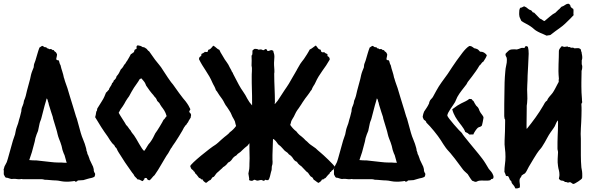

<svg xmlns="http://www.w3.org/2000/svg" viewBox="-20 -995 3323 1067"><path d="M3.9 -20.5V-19.5L5.9 -16.6C6.8 -15.6 6.8 -15.6 6.8 -14.6C7.8 -11.7 9.8 -9.8 12.7 -7.8C19.5 -7.8 25.4 -5.9 30.3 -3.9C35.2 -2 40 -1 45.9 0C48.8 -1 52.7 -1 57.6 -1C62.5 -1 68.4 -1 73.2 0C78.1 1 83 1 88.9 1C90.8 1 92.8 1 95.7 0C98.6 -1 102.5 0 107.4 1H210C213.9 1 217.8 1 220.7 2C223.6 2.9 226.6 3.9 227.5 3.9C238.3 3.9 249 4.9 259.8 5.9C270.5 6.8 281.2 7.8 292 7.8C299.8 7.8 308.6 9.8 318.4 11.7C328.1 13.7 337.9 14.6 347.7 14.6C358.4 14.6 369.1 14.6 380.9 12.7L394.5 10.7L398.4 14.6C403.3 14.6 407.2 13.7 409.2 11.7L412.1 7.8H414.1L443.4 5.9L466.8 -1C473.6 -2.9 480.5 -4.9 487.3 -5.9C493.2 -6.8 499 -9.8 504.9 -12.7C507.8 -18.6 508.8 -23.4 508.8 -28.3C508.8 -31.2 506.8 -32.2 504.9 -36.1C502.9 -39.1 502 -43 501 -47.9V-54.7C499 -64.5 496.1 -73.2 491.2 -81.1L480.5 -103.5C478.5 -106.4 477.5 -110.4 476.6 -114.3L469.7 -132.8L465.8 -139.6C465.8 -142.6 464.8 -146.5 463.9 -149.4L460 -160.2C460 -164.1 460 -167 459 -168.9L458 -172.9C450.2 -205.1 435.5 -230.5 428.7 -256.8L407.2 -335C404.3 -342.8 400.4 -352.5 397.5 -364.3C394.5 -376 389.6 -389.6 384.8 -406.2C379.9 -423.8 374 -440.4 369.1 -457C363.3 -475.6 359.4 -491.2 354.5 -505.9C349.6 -521.5 343.8 -534.2 340.8 -544.9C337.9 -555.7 335.9 -562.5 335 -563.5C333 -574.2 330.1 -585.9 326.2 -597.7C322.3 -608.4 319.3 -620.1 316.4 -632.8C313.5 -636.7 311.5 -641.6 310.5 -646.5C309.6 -651.4 308.6 -655.3 305.7 -660.2C300.8 -659.2 295.9 -661.1 293 -664.1C292 -668.9 293.9 -673.8 294.9 -678.7C295.9 -683.6 296.9 -688.5 296.9 -693.4C293.9 -700.2 291 -705.1 287.1 -707C283.2 -709 280.3 -711.9 279.3 -716.8C274.4 -715.8 272.5 -715.8 269.5 -718.8C266.6 -721.7 264.6 -722.7 261.7 -722.7C253.9 -720.7 249 -721.7 248 -726.6C244.1 -725.6 241.2 -725.6 240.2 -728.5C239.3 -730.5 237.3 -731.4 236.3 -732.4C231.4 -732.4 226.6 -732.4 223.6 -735.4C220.7 -738.3 217.8 -739.3 213.9 -740.2L199.2 -730.5C195.3 -719.7 191.4 -709 188.5 -698.2L178.7 -665C177.7 -660.2 175.8 -655.3 173.8 -650.4C170.9 -643.6 168 -635.7 168 -627.9L167 -620.1L159.2 -600.6C153.3 -585.9 150.4 -571.3 147.5 -556.6L129.9 -491.2C127.9 -482.4 126 -472.7 123 -461.9C120.1 -452.1 117.2 -443.4 113.3 -435.5C112.3 -424.8 109.4 -415 105.5 -406.2C100.6 -396.5 98.6 -386.7 98.6 -377C95.7 -366.2 93.8 -356.4 90.8 -345.7C87.9 -335 84 -325.2 82 -314.5C81.1 -309.6 79.1 -304.7 77.1 -299.8L72.3 -286.1C70.3 -280.3 68.4 -274.4 67.4 -267.6L63.5 -248L51.8 -213.9L23.4 -112.3C20.5 -99.6 15.6 -87.9 8.8 -77.1C6.8 -74.2 4.9 -70.3 3.9 -66.4C2.9 -61.5 2 -57.6 0 -53.7C1 -48.8 2 -43 1 -36.1C0 -29.3 1 -24.4 3.9 -20.5ZM142.6 -105.5 157.2 -149.4 172.9 -208 176.8 -227.5C178.7 -236.3 187.5 -258.8 191.4 -267.6L200.2 -309.6C201.2 -314.5 203.1 -319.3 205.1 -324.2C207 -329.1 209 -334 210 -338.9L228.5 -410.2C232.4 -422.9 236.3 -435.5 239.3 -448.2C242.2 -446.3 244.1 -442.4 245.1 -437.5C246.1 -432.6 247.1 -427.7 249 -424.8C250 -417 252.9 -408.2 255.9 -399.4C258.8 -390.6 260.7 -382.8 263.7 -374L269.5 -356.4C270.5 -352.5 272.5 -348.6 273.4 -344.7C274.4 -339.8 274.4 -335.9 276.4 -331.1L293 -276.4C295.9 -267.6 297.9 -258.8 299.8 -250C301.8 -241.2 304.7 -232.4 307.6 -224.6C312.5 -212.9 319.3 -195.3 322.3 -183.6L327.1 -162.1C329.1 -155.3 332 -148.4 334 -142.6C335 -139.6 337.9 -135.7 338.9 -131.8L350.6 -89.8L343.8 -90.8H335L320.3 -91.8H303.7C291 -91.8 277.3 -92.8 261.7 -94.7L182.6 -103.5H174.8C164.1 -103.5 153.3 -104.5 142.6 -105.5Z M579.1 -235.4C586.9 -222.7 594.7 -210 603.5 -199.2C610.4 -191.4 617.2 -188.5 620.1 -177.7C627 -174.8 630.9 -164.1 633.8 -157.2C637.7 -149.4 643.6 -141.6 648.4 -133.8C666 -105.5 683.6 -78.1 703.1 -51.8C707 -46.9 710 -41 714.8 -35.2C718.8 -30.3 723.6 -25.4 726.6 -17.6C731.4 -10.7 739.3 -5.9 744.1 2C756.8 1 761.7 8.8 772.5 11.7C777.3 8.8 778.3 2.9 783.2 0C783.2 -2.9 779.3 -8.8 795.9 -4.9C797.9 2.9 802.7 6.8 811.5 6.8C822.3 -1 828.1 -13.7 838.9 -21.5C845.7 -32.2 851.6 -40 858.4 -50.8C865.2 -61.5 870.1 -71.3 877 -82C888.7 -100.6 902.3 -127 915 -143.6C916 -145.5 928.7 -168 929.7 -169.9C933.6 -174.8 936.5 -177.7 939.5 -184.6C950.2 -197.3 1000 -277.3 1002.9 -287.1C1007.8 -291 1007.8 -297.9 1014.6 -300.8C1017.6 -305.7 1020.5 -311.5 1025.4 -316.4C1028.3 -325.2 1035.2 -333 1040 -341.8C1039.1 -345.7 1042 -350.6 1042 -355.5C1042 -362.3 1036.1 -368.2 1031.2 -373C1032.2 -377.9 1035.2 -382.8 1038.1 -387.7C1031.2 -402.3 1026.4 -412.1 1011.7 -431.6C1000 -443.4 949.2 -512.7 941.4 -525.4C934.6 -530.3 891.6 -594.7 884.8 -606.4C873 -627 856.4 -643.6 841.8 -663.1C831.1 -677.7 819.3 -695.3 808.6 -710C801.8 -712.9 799.8 -718.8 794.9 -723.6C788.1 -726.6 785.2 -733.4 772.5 -733.4C760.7 -741.2 759.8 -740.2 745.1 -743.2C742.2 -740.2 736.3 -741.2 739.3 -725.6C739.3 -722.7 732.4 -720.7 729.5 -719.7C726.6 -714.8 724.6 -710 724.6 -704.1C716.8 -705.1 716.8 -695.3 708 -695.3C701.2 -683.6 697.3 -673.8 686.5 -657.2C679.7 -650.4 677.7 -639.6 669.9 -634.8C665 -624 659.2 -616.2 651.4 -609.4C644.5 -594.7 638.7 -582 627.9 -571.3C626 -561.5 621.1 -553.7 612.3 -547.9C611.3 -542 608.4 -537.1 602.5 -532.2C599.6 -517.6 587.9 -510.7 585 -496.1C578.1 -491.2 576.2 -484.4 569.3 -480.5C562.5 -464.8 559.6 -453.1 544.9 -430.7C537.1 -418.9 529.3 -406.2 520.5 -391.6C519.5 -386.7 518.6 -382.8 518.6 -379.9C511.7 -373 515.6 -364.3 508.8 -343.8C531.2 -305.7 552.7 -271.5 579.1 -235.4ZM639.6 -368.2C646.5 -382.8 652.3 -391.6 662.1 -404.3C668.9 -413.1 672.9 -422.9 678.7 -432.6C685.5 -443.4 690.4 -451.2 697.3 -460C706.1 -475.6 714.8 -493.2 724.6 -507.8C735.4 -524.4 747.1 -538.1 755.9 -554.7C758.8 -557.6 761.7 -556.6 765.6 -559.6C772.5 -550.8 779.3 -544.9 785.2 -535.2C788.1 -530.3 789.1 -526.4 792 -519.5C799.8 -506.8 822.3 -476.6 833 -465.8C836.9 -458 843.8 -454.1 847.7 -447.3C850.6 -442.4 852.5 -437.5 853.5 -434.6C857.4 -430.7 860.4 -426.8 865.2 -422.9C869.1 -416 872.1 -410.2 877 -403.3C887.7 -388.7 898.4 -377 906.2 -349.6C898.4 -342.8 896.5 -334 888.7 -329.1C884.8 -319.3 852.5 -265.6 842.8 -253.9C835 -238.3 829.1 -223.6 814.5 -204.1C799.8 -189.5 793.9 -170.9 781.2 -156.2C767.6 -164.1 738.3 -225.6 724.6 -243.2C717.8 -252 710.9 -258.8 706.1 -269.5C695.3 -280.3 691.4 -292 680.7 -300.8C677.7 -308.6 647.5 -352.5 639.6 -368.2Z M1037.1 -71.3C1040 -61.5 1043 -55.7 1047.9 -52.7C1051.8 -50.8 1054.7 -47.9 1056.6 -43C1060.5 -41 1062.5 -39.1 1062.5 -38.1C1062.5 -37.1 1062.5 -33.2 1065.4 -31.2C1069.3 -28.3 1072.3 -24.4 1076.2 -19.5L1085.9 -6.8L1092.8 -3.9C1095.7 -2.9 1096.7 -1 1097.7 2L1104.5 1C1107.4 8.8 1114.3 15.6 1125 21.5C1129.9 18.6 1133.8 15.6 1136.7 12.7C1140.6 8.8 1145.5 6.8 1150.4 4.9C1155.3 -2.9 1158.2 -6.8 1160.2 -8.8C1162.1 -10.7 1164.1 -11.7 1167 -11.7C1170.9 -14.6 1173.8 -18.6 1176.8 -23.4C1179.7 -28.3 1183.6 -32.2 1186.5 -35.2C1187.5 -36.1 1190.4 -38.1 1193.4 -41L1205.1 -51.8C1209 -55.7 1213.9 -58.6 1216.8 -62.5C1219.7 -66.4 1221.7 -68.4 1222.7 -67.4C1228.5 -71.3 1233.4 -75.2 1238.3 -80.1L1243.2 -85.9C1245.1 -88.9 1247.1 -90.8 1248 -91.8C1255.9 -93.8 1266.6 -104.5 1270.5 -111.3C1274.4 -118.2 1285.2 -127.9 1293 -130.9C1297.9 -137.7 1303.7 -142.6 1310.5 -146.5C1317.4 -150.4 1321.3 -156.2 1327.1 -161.1C1332 -165 1335 -168.9 1340.8 -173.8L1355.5 -185.5C1358.4 -188.5 1361.3 -193.4 1366.2 -199.2V-165L1367.2 -115.2L1366.2 -85.9C1366.2 -77.1 1366.2 -67.4 1365.2 -56.6L1360.4 -30.3L1364.3 -5.9C1365.2 -3.9 1365.2 -2 1364.3 0V5.9L1371.1 8.8C1374 9.8 1377 9.8 1379.9 9.8C1382.8 9.8 1384.8 8.8 1387.7 6.8C1390.6 4.9 1392.6 3.9 1394.5 3.9C1397.5 3.9 1399.4 5.9 1402.3 6.8C1405.3 7.8 1408.2 8.8 1411.1 8.8C1414.1 8.8 1418 7.8 1420.9 6.8C1424.8 5.9 1428.7 4.9 1431.6 4.9C1432.6 4.9 1443.4 8.8 1444.3 9.8C1447.3 9.8 1449.2 8.8 1450.2 7.8L1454.1 3.9C1458 5.9 1463.9 6.8 1470.7 5.9C1475.6 1 1478.5 -6.8 1480.5 -15.6C1482.4 -25.4 1484.4 -33.2 1486.3 -40L1488.3 -45.9C1489.3 -48.8 1490.2 -53.7 1490.2 -61.5C1490.2 -65.4 1490.2 -69.3 1491.2 -72.3L1494.1 -83C1495.1 -91.8 1495.1 -99.6 1494.1 -108.4V-132.8L1497.1 -222.7C1502 -221.7 1506.8 -217.8 1512.7 -210.9C1519.5 -203.1 1522.5 -197.3 1525.4 -193.4L1540 -181.6L1552.7 -168C1557.6 -162.1 1562.5 -156.2 1569.3 -152.3C1576.2 -148.4 1581.1 -143.6 1585.9 -136.7C1592.8 -133.8 1603.5 -123 1607.4 -116.2C1613.3 -106.4 1619.1 -99.6 1629.9 -95.7C1630.9 -94.7 1632.8 -92.8 1633.8 -89.8L1638.7 -84C1643.6 -79.1 1648.4 -75.2 1654.3 -71.3C1655.3 -71.3 1656.2 -69.3 1660.2 -65.4L1681.6 -43C1684.6 -39.1 1688.5 -38.1 1689.5 -37.1C1692.4 -34.2 1695.3 -30.3 1698.2 -25.4C1704.1 -16.6 1705.1 -14.6 1714.8 -9.8C1716.8 -8.8 1719.7 -3.9 1723.6 3.9C1728.5 5.9 1732.4 9.8 1736.3 12.7C1740.2 15.6 1744.1 18.6 1749 21.5C1759.8 16.6 1766.6 9.8 1769.5 2L1776.4 2.9C1777.3 0 1779.3 -1 1781.2 -2L1789.1 -5.9L1798.8 -17.6C1802.7 -21.5 1805.7 -26.4 1810.5 -29.3C1812.5 -32.2 1813.5 -35.2 1813.5 -36.1C1813.5 -37.1 1815.4 -39.1 1819.3 -40C1821.3 -44.9 1824.2 -47.9 1828.1 -49.8C1833 -52.7 1836.9 -58.6 1839.8 -68.4C1839.8 -75.2 1773.4 -137.7 1760.7 -147.5C1750 -156.2 1741.2 -164.1 1734.4 -170.9C1725.6 -176.8 1715.8 -183.6 1705.1 -191.4C1695.3 -198.2 1688.5 -208 1679.7 -213.9C1676.8 -215.8 1675.8 -217.8 1672.9 -220.7L1666 -227.5C1659.2 -234.4 1651.4 -239.3 1644.5 -245.1C1637.7 -251 1631.8 -257.8 1627 -264.6C1613.3 -274.4 1602.5 -287.1 1592.8 -300.8C1595.7 -309.6 1597.7 -315.4 1597.7 -318.4C1598.6 -322.3 1601.6 -328.1 1606.4 -335.9C1611.3 -342.8 1615.2 -350.6 1619.1 -359.4C1623 -368.2 1627.9 -377 1632.8 -383.8C1637.7 -390.6 1642.6 -396.5 1646.5 -403.3C1652.3 -410.2 1656.2 -418.9 1661.1 -425.8C1666 -432.6 1670.9 -440.4 1675.8 -447.3L1691.4 -467.8C1695.3 -472.7 1698.2 -476.6 1701.2 -481.4C1704.1 -486.3 1707 -491.2 1711.9 -496.1C1714.8 -502.9 1716.8 -509.8 1721.7 -516.6C1726.6 -523.4 1730.5 -530.3 1733.4 -537.1C1743.2 -559.6 1756.8 -581.1 1771.5 -601.6C1786.1 -621.1 1799.8 -641.6 1812.5 -664.1C1812.5 -672.9 1808.6 -679.7 1800.8 -682.6C1799.8 -683.6 1799.8 -685.5 1799.8 -687.5V-694.3L1789.1 -699.2C1786.1 -700.2 1783.2 -703.1 1781.2 -706.1C1780.3 -705.1 1774.4 -702.1 1767.6 -706.1C1765.6 -707 1764.6 -709 1763.7 -711.9C1763.7 -714.8 1762.7 -716.8 1761.7 -718.8C1756.8 -719.7 1752 -721.7 1749 -724.6C1746.1 -727.5 1742.2 -733.4 1735.4 -742.2C1729.5 -739.3 1724.6 -734.4 1718.8 -730.5C1713.9 -726.6 1708 -722.7 1701.2 -719.7C1696.3 -710.9 1691.4 -701.2 1685.5 -692.4L1668.9 -667L1658.2 -653.3C1655.3 -649.4 1651.4 -644.5 1648.4 -639.6L1630.9 -609.4C1629.9 -605.5 1627 -602.5 1625 -598.6C1623 -595.7 1622.1 -592.8 1620.1 -589.8L1606.4 -566.4C1600.6 -555.7 1592.8 -543 1585 -529.3C1577.1 -515.6 1568.4 -504.9 1561.5 -494.1C1553.7 -481.4 1543.9 -467.8 1536.1 -455.1C1528.3 -441.4 1518.6 -428.7 1507.8 -417C1506.8 -418 1505.9 -419.9 1506.8 -421.9C1507.8 -424.8 1507.8 -426.8 1507.8 -427.7C1507.8 -453.1 1506.8 -478.5 1505.9 -503.9C1504.9 -529.3 1503.9 -554.7 1503.9 -579.1V-586.9L1504.9 -593.8C1504.9 -602.5 1504.9 -611.3 1503.9 -620.1C1502.9 -628.9 1502.9 -637.7 1502.9 -646.5L1504.9 -679.7C1504.9 -687.5 1503.9 -694.3 1502 -699.2C1500 -704.1 1499 -708 1499 -711.9C1497.1 -713.9 1493.2 -715.8 1487.3 -716.8L1478.5 -713.9C1476.6 -711.9 1472.7 -710.9 1465.8 -711.9C1464.8 -713.9 1463.9 -715.8 1463.9 -717.8C1463.9 -719.7 1460 -721.7 1453.1 -722.7C1451.2 -718.8 1447.3 -716.8 1442.4 -715.8L1433.6 -719.7C1430.7 -720.7 1425.8 -720.7 1417 -718.8C1414.1 -720.7 1410.2 -722.7 1407.2 -722.7L1397.5 -723.6C1393.6 -723.6 1388.7 -720.7 1382.8 -713.9V-700.2L1381.8 -692.4C1381.8 -689.5 1380.9 -687.5 1377.9 -686.5C1378.9 -668 1378.9 -649.4 1377.9 -630.9C1379.9 -624 1380.9 -613.3 1379.9 -599.6C1378.9 -586.9 1378.9 -576.2 1378.9 -568.4C1378.9 -544.9 1378.9 -521.5 1379.9 -497.1C1380.9 -473.6 1380.9 -450.2 1380.9 -425.8V-409.2C1370.1 -420.9 1361.3 -433.6 1354.5 -446.3C1347.7 -460 1339.8 -473.6 1330.1 -487.3C1323.2 -497.1 1315.4 -508.8 1307.6 -523.4C1299.8 -537.1 1293.9 -549.8 1288.1 -560.5L1275.4 -585C1274.4 -587.9 1273.4 -591.8 1270.5 -594.7C1267.6 -597.7 1266.6 -600.6 1265.6 -604.5C1262.7 -609.4 1259.8 -615.2 1256.8 -620.1L1249 -635.7C1246.1 -640.6 1242.2 -645.5 1239.3 -650.4L1229.5 -664.1L1213.9 -690.4C1208 -699.2 1203.1 -708 1199.2 -717.8C1192.4 -720.7 1186.5 -724.6 1181.6 -729.5C1176.8 -734.4 1170.9 -738.3 1165 -741.2C1158.2 -732.4 1153.3 -727.5 1150.4 -724.6C1147.5 -721.7 1143.6 -719.7 1138.7 -718.8C1136.7 -716.8 1135.7 -714.8 1135.7 -711.9C1134.8 -709 1133.8 -707 1131.8 -706.1C1124 -706.1 1119.1 -706.1 1118.2 -707C1116.2 -704.1 1113.3 -702.1 1109.4 -700.2L1099.6 -695.3L1098.6 -689.5C1098.6 -686.5 1098.6 -684.6 1097.7 -683.6C1089.8 -680.7 1085.9 -674.8 1085.9 -666C1096.7 -643.6 1110.4 -622.1 1124 -601.6C1137.7 -581.1 1150.4 -559.6 1160.2 -536.1C1163.1 -529.3 1167 -522.5 1170.9 -515.6C1174.8 -508.8 1177.7 -501 1179.7 -494.1C1184.6 -489.3 1187.5 -484.4 1190.4 -479.5C1193.4 -474.6 1196.3 -470.7 1199.2 -465.8L1214.8 -444.3C1219.7 -437.5 1223.6 -429.7 1227.5 -421.9C1231.4 -414.1 1236.3 -406.2 1242.2 -399.4C1246.1 -392.6 1250 -386.7 1254.9 -379.9C1259.8 -372.1 1264.6 -364.3 1267.6 -355.5C1270.5 -346.7 1276.4 -338.9 1280.3 -331.1C1285.2 -322.3 1287.1 -316.4 1287.1 -313.5C1288.1 -309.6 1289.1 -303.7 1292 -294.9C1282.2 -281.2 1270.5 -269.5 1256.8 -259.8C1252 -252.9 1245.1 -248 1238.3 -242.2C1231.4 -236.3 1223.6 -231.4 1216.8 -224.6C1213.9 -221.7 1210.9 -219.7 1209 -217.8C1202.1 -210.9 1182.6 -193.4 1175.8 -189.5C1151.4 -175.8 1037.1 -84 1037.1 -71.3Z M1838.9 -20.5V-19.5L1840.8 -16.6C1841.8 -15.6 1841.8 -15.6 1841.8 -14.6C1842.8 -11.7 1844.7 -9.8 1847.7 -7.8C1854.5 -7.8 1860.4 -5.9 1865.2 -3.9C1870.1 -2 1875 -1 1880.9 0C1883.8 -1 1887.7 -1 1892.6 -1C1897.5 -1 1903.3 -1 1908.2 0C1913.1 1 1918 1 1923.8 1C1925.8 1 1927.7 1 1930.7 0C1933.6 -1 1937.5 0 1942.4 1H2044.9C2048.8 1 2052.7 1 2055.7 2C2058.6 2.9 2061.5 3.9 2062.5 3.9C2073.2 3.9 2084 4.9 2094.7 5.9C2105.5 6.8 2116.2 7.8 2127 7.8C2134.8 7.8 2143.6 9.8 2153.3 11.7C2163.1 13.7 2172.9 14.6 2182.6 14.6C2193.4 14.6 2204.1 14.6 2215.8 12.7L2229.5 10.7L2233.4 14.6C2238.3 14.6 2242.2 13.7 2244.1 11.7L2247.1 7.8H2249L2278.3 5.9L2301.8 -1C2308.6 -2.9 2315.4 -4.9 2322.3 -5.9C2328.1 -6.8 2334 -9.8 2339.8 -12.7C2342.8 -18.6 2343.8 -23.4 2343.8 -28.3C2343.8 -31.2 2341.8 -32.2 2339.8 -36.1C2337.9 -39.1 2336.9 -43 2335.9 -47.9V-54.7C2334 -64.5 2331.1 -73.2 2326.2 -81.1L2315.4 -103.5C2313.5 -106.4 2312.5 -110.4 2311.5 -114.3L2304.7 -132.8L2300.8 -139.6C2300.8 -142.6 2299.8 -146.5 2298.8 -149.4L2294.9 -160.2C2294.9 -164.1 2294.9 -167 2293.9 -168.9L2293 -172.9C2285.2 -205.1 2270.5 -230.5 2263.7 -256.8L2242.2 -335C2239.3 -342.8 2235.4 -352.5 2232.4 -364.3C2229.5 -376 2224.6 -389.6 2219.7 -406.2C2214.8 -423.8 2209 -440.4 2204.1 -457C2198.2 -475.6 2194.3 -491.2 2189.5 -505.9C2184.6 -521.5 2178.7 -534.2 2175.8 -544.9C2172.9 -555.7 2170.9 -562.5 2169.9 -563.5C2168 -574.2 2165 -585.9 2161.1 -597.7C2157.2 -608.4 2154.3 -620.1 2151.4 -632.8C2148.4 -636.7 2146.5 -641.6 2145.5 -646.5C2144.5 -651.4 2143.6 -655.3 2140.6 -660.2C2135.7 -659.2 2130.9 -661.1 2127.9 -664.1C2127 -668.9 2128.9 -673.8 2129.9 -678.7C2130.9 -683.6 2131.8 -688.5 2131.8 -693.4C2128.9 -700.2 2126 -705.1 2122.1 -707C2118.2 -709 2115.2 -711.9 2114.3 -716.8C2109.4 -715.8 2107.4 -715.8 2104.5 -718.8C2101.6 -721.7 2099.6 -722.7 2096.7 -722.7C2088.9 -720.7 2084 -721.7 2083 -726.6C2079.1 -725.6 2076.2 -725.6 2075.2 -728.5C2074.2 -730.5 2072.3 -731.4 2071.3 -732.4C2066.4 -732.4 2061.5 -732.4 2058.6 -735.4C2055.7 -738.3 2052.7 -739.3 2048.8 -740.2L2034.2 -730.5C2030.3 -719.7 2026.4 -709 2023.4 -698.2L2013.7 -665C2012.7 -660.2 2010.7 -655.3 2008.8 -650.4C2005.9 -643.6 2002.9 -635.7 2002.9 -627.9L2002 -620.1L1994.1 -600.6C1988.3 -585.9 1985.4 -571.3 1982.4 -556.6L1964.8 -491.2C1962.9 -482.4 1960.9 -472.7 1958 -461.9C1955.1 -452.1 1952.1 -443.4 1948.2 -435.5C1947.3 -424.8 1944.3 -415 1940.4 -406.2C1935.5 -396.5 1933.6 -386.7 1933.6 -377C1930.7 -366.2 1928.7 -356.4 1925.8 -345.7C1922.9 -335 1918.9 -325.2 1917 -314.5C1916 -309.6 1914.1 -304.7 1912.1 -299.8L1907.2 -286.1C1905.3 -280.3 1903.3 -274.4 1902.3 -267.6L1898.4 -248L1886.7 -213.9L1858.4 -112.3C1855.5 -99.6 1850.6 -87.9 1843.8 -77.1C1841.8 -74.2 1839.8 -70.3 1838.9 -66.4C1837.9 -61.5 1836.9 -57.6 1835 -53.7C1835.9 -48.8 1836.9 -43 1835.9 -36.1C1835 -29.3 1835.9 -24.4 1838.9 -20.5ZM1977.5 -105.5 1992.2 -149.4 2007.8 -208 2011.7 -227.5C2013.7 -236.3 2022.5 -258.8 2026.4 -267.6L2035.2 -309.6C2036.1 -314.5 2038.1 -319.3 2040 -324.2C2042 -329.1 2043.9 -334 2044.9 -338.9L2063.5 -410.2C2067.4 -422.9 2071.3 -435.5 2074.2 -448.2C2077.1 -446.3 2079.1 -442.4 2080.1 -437.5C2081.1 -432.6 2082 -427.7 2084 -424.8C2085 -417 2087.9 -408.2 2090.8 -399.4C2093.8 -390.6 2095.7 -382.8 2098.6 -374L2104.5 -356.4C2105.5 -352.5 2107.4 -348.6 2108.4 -344.7C2109.4 -339.8 2109.4 -335.9 2111.3 -331.1L2127.9 -276.4C2130.9 -267.6 2132.8 -258.8 2134.8 -250C2136.7 -241.2 2139.6 -232.4 2142.6 -224.6C2147.5 -212.9 2154.3 -195.3 2157.2 -183.6L2162.1 -162.1C2164.1 -155.3 2167 -148.4 2168.9 -142.6C2169.9 -139.6 2172.9 -135.7 2173.8 -131.8L2185.5 -89.8L2178.7 -90.8H2169.9L2155.3 -91.8H2138.7C2126 -91.8 2112.3 -92.8 2096.7 -94.7L2017.6 -103.5H2009.8C1999 -103.5 1988.3 -104.5 1977.5 -105.5Z M2329.1 -347.7C2329.1 -340.8 2333 -335.9 2335.9 -329.1C2342.8 -325.2 2348.6 -321.3 2349.6 -313.5C2371.1 -293.9 2414.1 -241.2 2429.7 -215.8C2438.5 -201.2 2448.2 -186.5 2458 -172.9C2468.8 -158.2 2480.5 -148.4 2491.2 -133.8C2513.7 -107.4 2532.2 -79.1 2553.7 -51.8C2560.5 -43 2570.3 -36.1 2579.1 -27.3C2587.9 -14.6 2593.8 -2 2604.5 9.8C2612.3 10.7 2614.3 15.6 2625 15.6C2627.9 15.6 2633.8 11.7 2636.7 10.7C2647.5 6.8 2668 8.8 2679.7 8.8C2686.5 8.8 2700.2 8.8 2705.1 5.9C2710 2.9 2707 -1 2717.8 -1C2720.7 -2.9 2722.7 -5.9 2722.7 -10.7C2722.7 -12.7 2722.7 -16.6 2720.7 -21.5C2714.8 -37.1 2707 -43.9 2696.3 -56.6L2678.7 -85.9C2667 -105.5 2653.3 -122.1 2638.7 -140.6C2623 -161.1 2551.8 -243.2 2546.9 -255.9C2536.1 -263.7 2467.8 -340.8 2465.8 -352.5C2465.8 -370.1 2500 -411.1 2508.8 -427.7C2513.7 -436.5 2516.6 -447.3 2521.5 -456.1C2536.1 -482.4 2554.7 -502.9 2572.3 -526.4C2575.2 -530.3 2576.2 -535.2 2579.1 -539.1C2586.9 -548.8 2593.8 -557.6 2602.5 -569.3C2617.2 -588.9 2631.8 -608.4 2644.5 -630.9C2653.3 -635.7 2655.3 -647.5 2666 -652.3C2672.9 -664.1 2681.6 -673.8 2685.5 -688.5C2674.8 -701.2 2666 -708 2647.5 -708C2640.6 -714.8 2638.7 -721.7 2622.1 -725.6C2609.4 -725.6 2607.4 -740.2 2587.9 -739.3C2561.5 -723.6 2536.1 -681.6 2517.6 -658.2C2501 -633.8 2484.4 -610.4 2467.8 -584C2445.3 -552.7 2421.9 -523.4 2404.3 -490.2C2397.5 -477.5 2391.6 -466.8 2385.7 -456.1C2380.9 -447.3 2370.1 -441.4 2367.2 -430.7C2364.3 -426.8 2366.2 -421.9 2363.3 -418C2356.4 -402.3 2345.7 -388.7 2336.9 -375C2335 -372.1 2329.1 -352.5 2329.1 -347.7ZM2538.1 -305.7 2544.9 -296.9C2551.8 -288.1 2562.5 -272.5 2565.4 -261.7C2576.2 -257.8 2582 -253.9 2588.9 -247.1C2593.8 -248 2595.7 -247.1 2611.3 -248C2611.3 -254.9 2629.9 -281.2 2635.7 -285.2C2642.6 -290 2650.4 -289.1 2657.2 -295.9C2659.2 -297.9 2667 -336.9 2667 -340.8C2667 -351.6 2650.4 -365.2 2646.5 -376C2643.6 -379.9 2641.6 -390.6 2638.7 -393.6C2635.7 -400.4 2629.9 -403.3 2626 -408.2C2621.1 -415 2616.2 -423.8 2611.3 -433.6C2597.7 -441.4 2609.4 -445.3 2587.9 -445.3C2575.2 -434.6 2559.6 -428.7 2543.9 -420.9C2528.3 -413.1 2517.6 -406.2 2493.2 -387.7C2501 -356.4 2517.6 -332 2538.1 -305.7Z M2782.2 -355.5C2782.2 -350.6 2782.2 -345.7 2783.2 -341.8C2783.2 -336.9 2784.2 -333 2787.1 -330.1V-317.4C2787.1 -283.2 2786.1 -249 2784.2 -214.8C2783.2 -200.2 2784.2 -184.6 2786.1 -169.9C2788.1 -155.3 2789.1 -139.6 2789.1 -124C2789.1 -109.4 2788.1 -95.7 2786.1 -82C2784.2 -68.4 2783.2 -54.7 2783.2 -40C2786.1 -34.2 2788.1 -29.3 2789.1 -26.4C2790 -23.4 2790 -19.5 2793 -17.6C2794.9 -16.6 2796.9 -15.6 2799.8 -16.6C2801.8 -17.6 2803.7 -16.6 2804.7 -14.6C2806.6 -10.7 2810.5 -5.9 2811.5 -1C2812.5 3.9 2816.4 8.8 2821.3 11.7C2822.3 20.5 2826.2 26.4 2832 32.2C2836.9 37.1 2840.8 43.9 2843.8 51.8C2851.6 52.7 2856.4 51.8 2859.4 50.8L2869.1 46.9C2870.1 36.1 2869.1 27.3 2868.2 22.5C2867.2 17.6 2867.2 12.7 2867.2 7.8C2867.2 1 2869.1 -3.9 2872.1 -6.8C2875 -9.8 2877.9 -14.6 2878.9 -19.5C2885.7 -24.4 2890.6 -28.3 2893.6 -29.3C2896.5 -30.3 2898.4 -32.2 2900.4 -35.2C2904.3 -40 2907.2 -45.9 2910.2 -51.8C2913.1 -57.6 2916 -63.5 2918.9 -68.4L2946.3 -114.3C2954.1 -127.9 2972.7 -157.2 2984.4 -168.9C2987.3 -171.9 2989.3 -174.8 2991.2 -177.7C3002.9 -195.3 3012.7 -212.9 3022.5 -231.4C3032.2 -250 3044.9 -266.6 3056.6 -283.2C3061.5 -290 3065.4 -296.9 3068.4 -305.7C3071.3 -313.5 3075.2 -320.3 3080.1 -326.2C3081.1 -323.2 3081.1 -319.3 3081.1 -315.4V-304.7C3081.1 -282.2 3080.1 -260.7 3079.1 -239.3C3078.1 -217.8 3078.1 -195.3 3078.1 -172.9C3078.1 -168 3078.1 -164.1 3079.1 -161.1C3080.1 -157.2 3081.1 -153.3 3081.1 -148.4C3081.1 -141.6 3080.1 -135.7 3080.1 -129.9L3079.1 -112.3V-91.8L3081.1 -72.3C3082 -63.5 3084 -55.7 3085.9 -48.8C3087.9 -41 3088.9 -33.2 3088.9 -25.4C3088.9 -20.5 3088.9 -16.6 3087.9 -12.7C3086.9 -8.8 3085.9 -4.9 3085.9 -2C3090.8 4.9 3095.7 8.8 3102.5 8.8C3109.4 8.8 3115.2 11.7 3120.1 16.6C3124 15.6 3127 16.6 3129.9 17.6C3131.8 18.6 3133.8 19.5 3135.7 19.5C3138.7 19.5 3140.6 19.5 3141.6 18.6C3143.6 17.6 3145.5 17.6 3147.5 17.6C3150.4 17.6 3154.3 19.5 3157.2 22.5C3160.2 25.4 3164.1 27.3 3167 27.3C3173.8 27.3 3214.8 1 3214.8 -4.9C3215.8 -7.8 3215.8 -12.7 3215.8 -18.6C3215.8 -26.4 3215.8 -34.2 3214.8 -42L3210.9 -64.5C3209 -86.9 3208 -108.4 3208 -130.9V-223.6L3207 -251C3207 -272.5 3209 -293.9 3210 -316.4C3210.9 -337.9 3211.9 -359.4 3211.9 -380.9C3211.9 -392.6 3211.9 -404.3 3210.9 -416C3211.9 -419.9 3212.9 -423.8 3215.8 -426.8C3214.8 -429.7 3213.9 -436.5 3213.9 -447.3C3211.9 -469.7 3210.9 -492.2 3210.9 -514.6V-537.1L3211.9 -593.8V-602.5L3212.9 -603.5C3214.8 -610.4 3215.8 -617.2 3215.8 -624C3215.8 -627.9 3214.8 -631.8 3213.9 -635.7L3212.9 -636.7V-660.2L3213.9 -662.1C3215.8 -667 3215.8 -672.9 3215.8 -677.7C3215.8 -682.6 3214.8 -687.5 3213.9 -692.4C3212.9 -697.3 3211.9 -702.1 3211.9 -707L3210 -708L3208 -719.7C3204.1 -724.6 3199.2 -726.6 3194.3 -727.5C3188.5 -727.5 3180.7 -727.5 3170.9 -726.6C3169.9 -727.5 3168.9 -728.5 3167 -729.5C3165 -730.5 3160.2 -730.5 3152.3 -729.5L3149.4 -732.4C3148.4 -733.4 3144.5 -734.4 3137.7 -733.4C3136.7 -736.3 3133.8 -737.3 3129.9 -736.3C3126 -735.4 3121.1 -735.4 3116.2 -734.4C3113.3 -734.4 3111.3 -735.4 3109.4 -736.3C3107.4 -737.3 3104.5 -738.3 3101.6 -738.3C3096.7 -733.4 3085.9 -720.7 3085.9 -712.9C3085.9 -688.5 3085 -664.1 3084 -638.7C3083 -614.3 3083 -586.9 3085.9 -557.6C3085 -552.7 3084 -547.9 3085 -543.9V-540L3078.1 -527.3C3068.4 -508.8 3060.5 -492.2 3050.8 -478.5C3045.9 -471.7 3040 -465.8 3034.2 -459C3028.3 -452.1 3023.4 -445.3 3020.5 -436.5C3015.6 -433.6 3010.7 -428.7 3007.8 -423.8L2999 -408.2C2972.7 -362.3 2940.4 -319.3 2907.2 -278.3C2906.2 -283.2 2906.2 -287.1 2906.2 -292V-304.7L2907.2 -392.6V-407.2L2909.2 -421.9C2911.1 -438.5 2911.1 -455.1 2910.2 -471.7C2909.2 -488.3 2909.2 -504.9 2910.2 -521.5C2911.1 -539.1 2912.1 -556.6 2912.1 -575.2C2913.1 -593.8 2914.1 -611.3 2915 -629.9L2918 -696.3C2918 -710 2917 -722.7 2914.1 -733.4L2910.2 -737.3C2908.2 -739.3 2906.2 -738.3 2903.3 -738.3C2899.4 -738.3 2896.5 -735.4 2895.5 -728.5C2884.8 -729.5 2877 -729.5 2872.1 -726.6C2866.2 -723.6 2860.4 -722.7 2854.5 -720.7C2851.6 -719.7 2847.7 -719.7 2843.8 -720.7H2833C2814.5 -720.7 2810.5 -717.8 2797.9 -705.1L2793 -700.2C2790 -697.3 2789.1 -695.3 2789.1 -693.4C2789.1 -688.5 2790 -683.6 2793 -679.7C2795.9 -675.8 2796.9 -669.9 2796.9 -663.1C2796.9 -652.3 2795.9 -641.6 2793 -630.9C2790 -620.1 2789.1 -608.4 2788.1 -597.7C2784.2 -557.6 2783.2 -516.6 2783.2 -476.6C2782.2 -436.5 2782.2 -395.5 2782.2 -355.5ZM2865.2 -921.9C2865.2 -915 2865.2 -910.2 2866.2 -907.2C2866.2 -904.3 2867.2 -901.4 2868.2 -898.4L2874 -885.7C2876 -882.8 2876 -880.9 2877 -878.9C2884.8 -873 2892.6 -869.1 2901.4 -864.3C2910.2 -859.4 2918.9 -855.5 2926.8 -849.6C2933.6 -844.7 2941.4 -839.8 2949.2 -832C2957 -824.2 2982.4 -811.5 2994.1 -807.6L3017.6 -796.9L3028.3 -798.8C3032.2 -798.8 3036.1 -799.8 3039.1 -800.8C3055.7 -813.5 3074.2 -828.1 3092.8 -840.8C3111.3 -853.5 3128.9 -871.1 3149.4 -891.6L3168 -911.1C3167 -914.1 3166 -918.9 3167 -926.8C3168 -934.6 3167 -940.4 3166 -945.3C3161.1 -947.3 3154.3 -953.1 3151.4 -957C3150.4 -966.8 3145.5 -972.7 3137.7 -974.6C3130.9 -973.6 3124 -970.7 3119.1 -966.8C3113.3 -961.9 3106.4 -960 3099.6 -957C3096.7 -954.1 3093.8 -951.2 3090.8 -947.3C3087.9 -943.4 3084 -940.4 3081.1 -939.5C3079.1 -936.5 3077.1 -933.6 3074.2 -931.6C3071.3 -929.7 3069.3 -927.7 3067.4 -924.8C3057.6 -919.9 3046.9 -913.1 3036.1 -903.3C3025.4 -893.6 3014.6 -884.8 3005.9 -877.9C3001 -878.9 2997.1 -881.8 2993.2 -884.8C2989.3 -887.7 2985.4 -890.6 2980.5 -891.6L2948.2 -924.8C2943.4 -924.8 2939.5 -926.8 2938.5 -929.7C2937.5 -932.6 2934.6 -934.6 2931.6 -937.5C2923.8 -939.5 2917 -943.4 2912.1 -948.2C2906.2 -954.1 2899.4 -957 2892.6 -960L2882.8 -955.1C2879.9 -953.1 2876 -952.1 2872.1 -952.1C2865.2 -945.3 2865.2 -930.7 2865.2 -921.9Z"/></svg>

Font: Caesar Dressing Cyrillic
Style: Regular
Weight: 400
Designer: Dathan Boardman
Foundry: Open Window
Version: Version 1.00;July 2, 2020;FontCreator 13.0.0.2642 64-bit